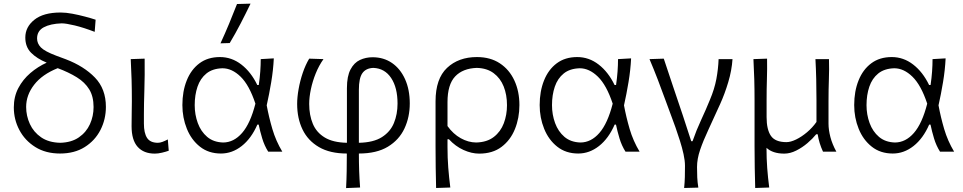

<svg xmlns="http://www.w3.org/2000/svg" viewBox="-20 -812 5156 1028"><path d="M301.5 10Q224.5 10 169 -24.8Q113.5 -59.5 83.8 -115.8Q54 -172 54 -237Q54 -294.5 78.2 -340.5Q102.5 -386.5 142.5 -420.8Q182.5 -455 230 -476.5Q177 -498.5 146.2 -529.8Q115.5 -561 115.5 -611Q115.5 -667.5 164 -706.2Q212.5 -745 304.5 -745Q333 -745 367.5 -738.5Q402 -732 435 -723.2Q468 -714.5 492 -706.5L487 -641.5Q427 -664.5 380 -675.8Q333 -687 310.5 -687Q250 -685 214.2 -665.8Q178.5 -646.5 178.5 -606Q178.5 -579 199 -558Q219.5 -537 280.5 -514L333 -494.5Q429.5 -457.5 488.2 -396.8Q547 -336 547 -240Q547 -173 517.8 -116Q488.5 -59 433.5 -24.5Q378.5 10 301.5 10ZM120 -239.5Q120 -191.5 140 -148Q160 -104.5 200.2 -76.8Q240.5 -49 302 -47.5Q362.5 -49 402.2 -76.5Q442 -104 461.5 -147Q481 -190 481 -239Q481 -295.5 457.8 -333.5Q434.5 -371.5 391.2 -398.2Q348 -425 289 -447Q205.5 -413.5 162.8 -358.2Q120 -303 120 -239.5Z M809 10.5Q749.5 10.5 717 -25.8Q684.5 -62 684.5 -136.5Q684.5 -177.5 685.2 -207.2Q686 -237 686 -269.5Q686 -333.5 684.5 -386.5Q683 -439.5 680 -495.5L754.5 -498Q755.5 -407.5 753 -330.8Q750.5 -254 750.5 -201V-150.5Q750.5 -99.5 767.5 -73.5Q784.5 -47.5 825.5 -47.5Q836.5 -47.5 850 -52.5Q863.5 -57.5 878.5 -65.5L883.5 -5Q868.5 0.5 847.2 5.5Q826 10.5 809 10.5Z M1163 10Q1097 10 1050.8 -26.5Q1004.5 -63 980.5 -122.5Q956.5 -182 956.5 -249.5Q956.5 -323 979.8 -381.2Q1003 -439.5 1047.8 -473Q1092.5 -506.5 1157.5 -506.5Q1220.5 -506.5 1272.2 -466.5Q1324 -426.5 1357.5 -357H1365.5Q1371 -394.5 1373.5 -429.2Q1376 -464 1376 -495.5L1446 -499.5Q1443 -437 1432.2 -372.5Q1421.5 -308 1408 -248Q1419.5 -185.5 1438.2 -121.5Q1457 -57.5 1491.5 0H1416Q1395.5 -32.5 1384 -70.8Q1372.5 -109 1365 -145H1358Q1325.5 -70.5 1274.2 -30.2Q1223 10 1163 10ZM1175 -49Q1232 -49.5 1276.2 -100.2Q1320.5 -151 1347.5 -257Q1314.5 -356.5 1268.2 -401.5Q1222 -446.5 1171 -446.5Q1118 -445 1085.2 -418.5Q1052.5 -392 1037.5 -347.8Q1022.5 -303.5 1022.5 -249Q1022.5 -198.5 1039 -153.2Q1055.5 -108 1089.2 -79.2Q1123 -50.5 1175 -49ZM1160.5 -580Q1185 -633 1206.8 -685.5Q1228.5 -738 1249 -790.5L1321.5 -792.5Q1295.5 -738.5 1268 -685.5Q1240.5 -632.5 1210 -581.5Z M1833 195Q1835.5 148.5 1836.2 104.8Q1837 61 1837 10Q1747 10 1687.8 -24.5Q1628.5 -59 1599.8 -118.8Q1571 -178.5 1571 -255.5Q1571 -291.5 1578.8 -335.2Q1586.5 -379 1601 -421.8Q1615.5 -464.5 1635.5 -498L1712 -495.5Q1687.5 -461 1670.5 -419Q1653.5 -377 1644.5 -334.2Q1635.5 -291.5 1635.5 -255.5Q1635.5 -195.5 1655 -149Q1674.5 -102.5 1718.8 -75.8Q1763 -49 1837.5 -47.5V-340Q1837.5 -404 1856.8 -440.2Q1876 -476.5 1907.2 -491Q1938.5 -505.5 1975 -505.5Q2034 -505.5 2078.8 -474.8Q2123.5 -444 2148.8 -388Q2174 -332 2174 -258Q2174 -185 2145.5 -124Q2117 -63 2056.8 -26.5Q1996.5 10 1901.5 10Q1901.5 60 1903 102.8Q1904.5 145.5 1908 192ZM1901.5 -331.5V-47.5Q1979.5 -49 2024.8 -77.8Q2070 -106.5 2089.2 -153.5Q2108.5 -200.5 2108.5 -257.5Q2108.5 -343 2074.2 -394.5Q2040 -446 1979 -448.5Q1939 -447 1920.2 -420.2Q1901.5 -393.5 1901.5 -331.5Z M2315 194.5Q2313.5 139 2312.8 86.2Q2312 33.5 2312 -27.5V-269.5Q2312 -390.5 2373.5 -448.5Q2435 -506.5 2533.5 -506.5Q2605.5 -506.5 2656.2 -473Q2707 -439.5 2734 -381.2Q2761 -323 2761 -249.5Q2761 -180 2737 -120.8Q2713 -61.5 2665.2 -25.5Q2617.5 10.5 2545.5 10.5Q2505 10.5 2461.8 -9Q2418.5 -28.5 2383.5 -66.5H2376V-25Q2376 34 2380 85.2Q2384 136.5 2391 192ZM2529.5 -49Q2587.5 -50.5 2624 -78.8Q2660.5 -107 2677.5 -152Q2694.5 -197 2694.5 -249Q2694.5 -304.5 2676.8 -349Q2659 -393.5 2623.2 -420.2Q2587.5 -447 2533 -448.5Q2458 -446 2417 -402.8Q2376 -359.5 2376 -265V-137Q2406.5 -94.5 2446.8 -72Q2487 -49.5 2529.5 -49Z M3076 10Q3010 10 2963.8 -26.5Q2917.5 -63 2893.5 -122.5Q2869.5 -182 2869.5 -249.5Q2869.5 -323 2892.8 -381.2Q2916 -439.5 2960.8 -473Q3005.5 -506.5 3070.5 -506.5Q3133.5 -506.5 3185.2 -466.5Q3237 -426.5 3270.5 -357H3278.5Q3284 -394.5 3286.5 -429.2Q3289 -464 3289 -495.5L3359 -499.5Q3356 -437 3345.2 -372.5Q3334.5 -308 3321 -248Q3332.5 -185.5 3351.2 -121.5Q3370 -57.5 3404.5 0H3329Q3308.5 -32.5 3297 -70.8Q3285.5 -109 3278 -145H3271Q3238.5 -70.5 3187.2 -30.2Q3136 10 3076 10ZM3088 -49Q3145 -49.5 3189.2 -100.2Q3233.5 -151 3260.5 -257Q3227.5 -356.5 3181.2 -401.5Q3135 -446.5 3084 -446.5Q3031 -445 2998.2 -418.5Q2965.5 -392 2950.5 -347.8Q2935.5 -303.5 2935.5 -249Q2935.5 -198.5 2952 -153.2Q2968.5 -108 3002.2 -79.2Q3036 -50.5 3088 -49Z M3643 194.5Q3646 165 3646.8 136.2Q3647.5 107.5 3647.5 75.5Q3647.5 48.5 3639.8 13.2Q3632 -22 3620.2 -59.2Q3608.5 -96.5 3596.5 -130.2Q3584.5 -164 3575.5 -187.5L3543 -275.5Q3523.5 -329.5 3502 -385.5Q3480.5 -441.5 3457.5 -495.5L3534 -498Q3557 -429.5 3584 -348.2Q3611 -267 3636 -194L3681 -56H3688Q3708.5 -115 3734 -169.8Q3759.5 -224.5 3781 -277.5Q3805.5 -335.5 3815.5 -388.8Q3825.5 -442 3827.5 -495.5H3902Q3898 -435 3879.2 -372.2Q3860.5 -309.5 3836 -255.5Q3801 -177.5 3773 -117.8Q3745 -58 3728.5 -9.5Q3712 39 3712 82.5Q3712 112 3713.2 138.2Q3714.5 164.5 3719 192.5Z M4023.5 194.5Q4022 139.5 4021 86.5Q4020 33.5 4020 -27.5V-271.5Q4020 -334.5 4018.5 -387.2Q4017 -440 4014 -495.5L4087 -498Q4088 -442.5 4086.2 -389.2Q4084.5 -336 4084.5 -276.5V-185Q4084.5 -118.5 4107.5 -84.8Q4130.5 -51 4191 -51Q4213 -51 4242.5 -65.2Q4272 -79.5 4301 -104Q4330 -128.5 4351.5 -159V-276.5Q4351.5 -336 4350.2 -388Q4349 -440 4346 -495.5H4418.5Q4420 -440.5 4418 -387.2Q4416 -334 4416 -271.5V-150Q4416 -117 4426 -78.5Q4436 -40 4458 0H4386.5Q4365.5 -45 4358 -93H4350Q4331.5 -70 4303.5 -46Q4275.5 -22 4243 -5.8Q4210.5 10.5 4179 10.5Q4117.5 10.5 4084 -20.5Q4084 37.5 4087.8 87.8Q4091.5 138 4098.5 192Z M4760 10Q4694 10 4647.8 -26.5Q4601.5 -63 4577.5 -122.5Q4553.5 -182 4553.5 -249.5Q4553.5 -323 4576.8 -381.2Q4600 -439.5 4644.8 -473Q4689.5 -506.5 4754.5 -506.5Q4817.5 -506.5 4869.2 -466.5Q4921 -426.5 4954.5 -357H4962.5Q4968 -394.5 4970.5 -429.2Q4973 -464 4973 -495.5L5043 -499.5Q5040 -437 5029.2 -372.5Q5018.5 -308 5005 -248Q5016.5 -185.5 5035.2 -121.5Q5054 -57.5 5088.5 0H5013Q4992.5 -32.5 4981 -70.8Q4969.5 -109 4962 -145H4955Q4922.5 -70.5 4871.2 -30.2Q4820 10 4760 10ZM4772 -49Q4829 -49.5 4873.2 -100.2Q4917.5 -151 4944.5 -257Q4911.5 -356.5 4865.2 -401.5Q4819 -446.5 4768 -446.5Q4715 -445 4682.2 -418.5Q4649.5 -392 4634.5 -347.8Q4619.5 -303.5 4619.5 -249Q4619.5 -198.5 4636 -153.2Q4652.5 -108 4686.2 -79.2Q4720 -50.5 4772 -49Z"/></svg>

Font: Commissioner Flair Light
Style: Regular
Weight: 300
Designer: Kostas Bartsokas
Foundry: Kostas Bartsokas
Version: Version 1.000; ttfautohint (v1.8.3)